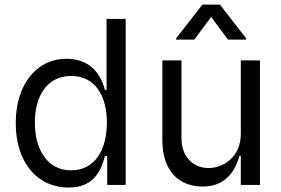

<svg xmlns="http://www.w3.org/2000/svg" viewBox="-20 -810 1233 841"><path d="M280.5 11.4C385.3 11.4 420.8 -54 439.6 -126.4H449.6V0H530.5V-727.3H446.7V-416.2H439.6C420.8 -487.2 374.6 -552.6 269.2 -552.6C143.8 -552.6 48.7 -443.2 49 -271.3C48.7 -98 143.8 11.4 280.5 11.4ZM291.9 -63.9C186.4 -63.9 132.5 -156.2 132.8 -272.7C132.5 -387.8 185 -477.3 291.9 -477.3C393.8 -477.3 447.8 -394.9 448.2 -272.7C447.8 -149.1 392.4 -63.9 291.9 -63.9Z M1058.2 -636.4V-642L943.2 -789.8H866.5L751.4 -642V-636.4H831L904.8 -735.8L978.7 -636.4ZM867.2 7.1C949.2 7.1 1003.2 -36.9 1029.1 -127.8H1034.8V0H1118.6V-545.5H1034.8V-223C1034.4 -120.7 956.3 -73.9 894.2 -73.9C824.2 -73.9 774.5 -125 774.9 -204.5V-545.5H691.1V-198.9C690.7 -59.7 764.6 7.1 867.2 7.1Z"/></svg>

Font: Riot Sans 2.0
Style: Regular
Weight: 400
Designer: Rasmus Andersson
Foundry: rsms
Version: Version 3.006;hotconv 1.0.109;makeotfexe 2.5.65596